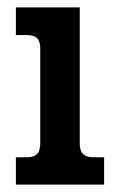

<svg xmlns="http://www.w3.org/2000/svg" viewBox="-20 -500 325 520"><path d="M23 -74H52Q72 -74 80.5 -83Q89 -92 89 -112V-369Q89 -388 80.5 -396.5Q72 -405 52 -405H23V-480H196V-111Q196 -92 205 -83Q214 -74 233 -74H262V0H23Z"/></svg>

Font: Pridi
Style: Regular
Weight: 400
Designer: Katatrad Team
Foundry: CadsonDemak
Version: Version 1.001